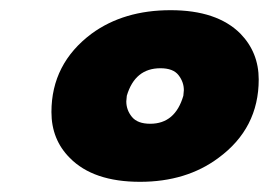

<svg xmlns="http://www.w3.org/2000/svg" viewBox="-20 -801 528 377"><path d="M255 -444Q163 -444 117 -491Q81 -527 81 -581Q81 -676 160 -735Q223 -781 315 -781Q406 -781 452 -735Q488 -698 488 -645Q488 -549 409 -491Q346 -444 255 -444ZM275 -558Q324 -558 340 -613L341 -624Q341 -640 330.5 -653.5Q320 -667 295 -667Q245 -667 229 -613L228 -602Q228 -585 239 -571.5Q250 -558 275 -558Z"/></svg>

Font: YamahaIndonesia935. App Black
Style: Italic
Weight: 900
Italic angle: -10°
Designer: Dalton Maag Ltd
Foundry: Dalton Maag Ltd
Version: Version 1.002; January 01, 2024; Regular/Italic